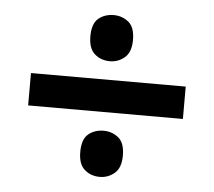

<svg xmlns="http://www.w3.org/2000/svg" viewBox="-43 -651 664 597"><g transform="rotate(5 289.5 -352.5)"><path d="M289 -461Q261 -461 241.5 -478Q222 -495 222 -533Q222 -573 241.5 -589Q261 -605 289 -605Q315 -605 335 -589Q355 -573 355 -533Q355 -495 335 -478Q315 -461 289 -461ZM48 -302V-403H531V-302ZM289 -100Q261 -100 241.5 -117Q222 -134 222 -172Q222 -212 241.5 -228Q261 -244 289 -244Q315 -244 335 -228Q355 -212 355 -172Q355 -134 335 -117Q315 -100 289 -100Z"/></g></svg>

Font: Noto Sans Thai Looped UI
Style: Bold
Weight: 700
Designer: Cadson Demak Team
Foundry: Cadson Demak Co., Ltd.
Version: Version 1.000; ttfautohint (v1.8.4.7-5d5b)